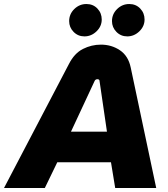

<svg xmlns="http://www.w3.org/2000/svg" viewBox="-61 -935 837 955"><path d="M-41 0 282 -617Q309 -670 351.5 -691.5Q394 -713 441 -713Q494 -713 535.5 -685Q577 -657 589 -600L716 0H512L491 -128H224L162 0ZM292 -280H471L434 -533Q434 -537 431 -539Q428 -541 423 -541Q419 -541 415.5 -539Q412 -537 410 -533ZM572 -754Q540 -754 518 -776.5Q496 -799 496 -830Q496 -865 521.5 -890Q547 -915 582 -915Q615 -915 636.5 -892.5Q658 -870 658 -838Q658 -804 632 -779Q606 -754 572 -754ZM359 -754Q327 -754 305 -776.5Q283 -799 283 -830Q283 -865 308.5 -890Q334 -915 369 -915Q402 -915 423.5 -892.5Q445 -870 445 -838Q445 -804 419 -779Q393 -754 359 -754Z"/></svg>

Font: MuseoModerno Thin ExtraBold
Style: Italic
Weight: 800
Italic angle: -9°
Version: Version 1.003